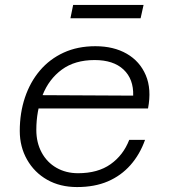

<svg xmlns="http://www.w3.org/2000/svg" viewBox="-20 -745 690 777"><path d="M292 12Q223 12 171 -17.5Q119 -47 89.5 -99Q60 -151 60 -215Q60 -288 81 -350.5Q102 -413 141.5 -459.5Q181 -506 237.5 -532Q294 -558 366 -558Q440 -558 493 -527.5Q546 -497 570 -440.5Q594 -384 579 -306H123L134 -360L519 -358Q521 -425 480 -463.5Q439 -502 363 -502Q283 -502 230.5 -463.5Q178 -425 152.5 -360.5Q127 -296 127 -219Q127 -168 148.5 -128Q170 -88 208.5 -66Q247 -44 296 -44Q376 -44 427.5 -80.5Q479 -117 503 -179H567Q546 -120 508 -77Q470 -34 416.5 -11Q363 12 292 12ZM265 -671 276 -725H561L549 -671Z"/></svg>

Font: Azeret Mono Thin ExtraLight
Style: Italic
Weight: 250
Italic angle: -12°
Version: Version 1.002